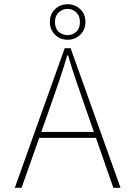

<svg xmlns="http://www.w3.org/2000/svg" viewBox="-20 -888 640 908"><path d="M50 0 286 -660H314L550 0H516L378 -396Q357 -456 338.5 -510.5Q320 -565 302 -626H298Q280 -565 261.5 -510.5Q243 -456 222 -396L82 0ZM152 -236V-264H445V-236ZM300 -700Q265 -700 240.5 -723.5Q216 -747 216 -784Q216 -822 240.5 -845Q265 -868 300 -868Q334 -868 359 -845Q384 -822 384 -784Q384 -747 359 -723.5Q334 -700 300 -700ZM300 -722Q323 -722 340.5 -737.5Q358 -753 358 -784Q358 -813 340.5 -829.5Q323 -846 300 -846Q275 -846 257.5 -829.5Q240 -813 240 -784Q240 -753 257.5 -737.5Q275 -722 300 -722Z"/></svg>

Font: Source Code Pro ExtraLight ExtraLight
Style: Regular
Weight: 250
Monospace: yes
Version: Version 1.018;hotconv 1.0.116;makeotfexe 2.5.65601